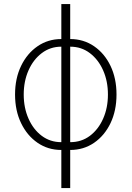

<svg xmlns="http://www.w3.org/2000/svg" viewBox="-20 -748 666 972"><path d="M290.5 11.2Q223.1 11.2 170.2 -25.1Q117.2 -61.5 86.7 -124.8Q56.2 -188 56.2 -269.5Q56.2 -351.1 86.7 -414.3Q117.2 -477.5 170.2 -513.9Q223.1 -550.3 290.5 -550.3H335.4Q403.3 -550.3 456.3 -513.9Q509.3 -477.5 539.6 -414.3Q569.8 -351.1 569.8 -269.5Q569.8 -188 539.6 -124.8Q509.3 -61.5 456.3 -25.1Q403.3 11.2 335.4 11.2ZM290.5 -28.3H335.4Q392.6 -28.3 435.3 -60.5Q478 -92.8 502.2 -147.5Q526.4 -202.1 526.4 -269.5Q526.4 -336.9 502.2 -391.6Q478 -446.3 435.1 -479Q392.1 -511.7 335.4 -511.7H290.5Q234.4 -511.7 191.4 -479Q148.4 -446.3 124.3 -391.6Q100.1 -336.9 100.1 -269.5Q100.1 -202.1 124.3 -147.5Q148.4 -92.8 191.2 -60.5Q233.9 -28.3 290.5 -28.3ZM290.5 204.1V-727.5H335.4V204.1Z"/></svg>

Font: Inter 16pt ExtraLight
Style: Regular
Weight: 250
Version: Version 4.001;git-66647c0bb